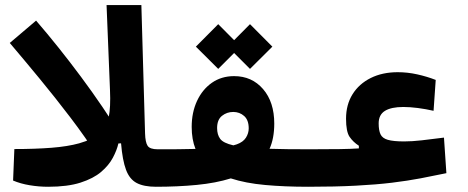

<svg xmlns="http://www.w3.org/2000/svg" viewBox="-20 -713 1798 738"><path d="M358.9 -106.9Q309.1 -184.6 250.5 -261.5Q191.9 -338.4 132.1 -410.9Q72.3 -483.4 17.6 -547.9L118.7 -633.8Q205.1 -533.7 291 -418.2Q377 -302.7 449.2 -185.1Z M165 4.9Q129.4 4.9 94.2 -1Q59.1 -6.8 30.3 -19L35.2 -140.1Q115.2 -140.1 177.7 -145Q240.2 -149.9 284.2 -162.1Q336.9 -177.2 363.3 -199.7Q389.6 -222.2 397.7 -261.5Q405.8 -300.8 402.8 -366.2L389.6 -693.4H523.4L537.6 -199.7Q538.6 -166 547.4 -152.6Q556.2 -139.2 585.9 -139.2Q622.6 -139.2 622.6 -75.7Q622.6 -34.2 610.1 -14.6Q597.7 4.9 580.1 4.9Q533.2 4.9 505.6 -9.5Q478 -23.9 464.4 -60.3Q450.7 -96.7 445.3 -162.1L435.1 -161.6Q429.2 -135.7 413.8 -106.7Q398.4 -77.6 368.7 -52.2Q338.9 -26.9 289.3 -11Q239.7 4.9 165 4.9Z M578.1 4.9 585.9 -139.2Q627 -139.2 663.3 -139.4Q699.7 -139.6 731.4 -140.6Q716.8 -177.2 716.8 -225.1Q716.8 -280.8 737.3 -325Q757.8 -369.1 794.4 -394.8Q831.1 -420.4 879.9 -420.4Q948.2 -420.4 991.2 -370.6Q1034.2 -320.8 1034.2 -237.8Q1034.2 -181.2 1016.1 -141.1Q1048.3 -140.1 1087.2 -139.6Q1126 -139.2 1172.9 -139.2Q1200.2 -139.2 1212.9 -117.4Q1225.6 -95.7 1225.6 -68.4Q1225.6 -37.6 1209.5 -16.4Q1193.4 4.9 1164.6 4.9Q1073.7 4.9 998.8 -2Q923.8 -8.8 867.2 -27.3Q809.6 -9.3 736.1 -2.2Q662.6 4.9 578.1 4.9ZM877 -154.3Q884.3 -156.2 890.1 -158.2Q914.6 -167 925.3 -183.8Q936 -200.7 936 -219.7Q936 -251.5 918.5 -267.1Q900.9 -282.7 876.5 -282.7Q852.1 -282.7 833.3 -267.8Q814.5 -252.9 814.5 -220.7Q814.5 -195.3 826.4 -179.2Q838.4 -163.1 877 -154.3ZM940.9 -448.2 879.9 -509.3 818.8 -448.2 732.9 -533.7 818.8 -620.1 879.9 -558.6 940.9 -620.1 1026.9 -533.7Z M1163.6 4.9 1171.9 -139.2Q1242.7 -139.2 1287.1 -139.9Q1331.5 -140.6 1359.4 -142.6V-152.8Q1337.4 -167 1323.7 -187Q1310.1 -207 1310.1 -256.8Q1310.1 -310.5 1335 -350.6Q1359.9 -390.6 1404.8 -413.1Q1449.7 -435.5 1508.8 -435.5Q1546.4 -435.5 1583.7 -427.2Q1621.1 -418.9 1654.8 -405.8L1646.5 -287.1Q1616.7 -293.9 1585.9 -297.9Q1555.2 -301.8 1530.3 -301.8Q1483.9 -301.8 1459.7 -286.9Q1435.5 -272 1435.5 -238.8Q1435.5 -211.9 1442.6 -196.8Q1449.7 -181.6 1470.9 -175.5Q1492.2 -169.4 1533.7 -169.4Q1564 -169.4 1600.6 -173.6Q1637.2 -177.7 1686.5 -184.1L1695.8 -47.4Q1647 -37.1 1596.9 -27.6Q1546.9 -18.1 1486.6 -10.7Q1426.3 -3.4 1347.7 0.7Q1269 4.9 1163.6 4.9Z"/></svg>

Font: Cascadia Mono PL
Style: Bold
Weight: 700
Monospace: yes
Designer: Aaron Bell
Foundry: Saja Typeworks
Version: Version 2404.023; ttfautohint (v1.8.4)